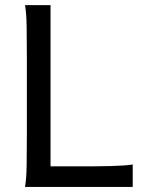

<svg xmlns="http://www.w3.org/2000/svg" viewBox="-20 -733 567 753"><path d="M287.6 -80.6Q323.7 -80.6 356 -80.8Q388.2 -81.1 415.5 -81.8Q442.9 -82.5 464.4 -84Q485.8 -85.4 500.5 -87.9V0H78.1Q83.5 -29.3 84.5 -84.7Q85.4 -140.1 85.4 -212.4V-500.5Q85.4 -572.8 84.5 -628.2Q83.5 -683.6 78.1 -712.9H178.2V-80.6Z"/></svg>

Font: Andika CyrE
Style: Regular
Weight: 400
Designer: Victor Gaultney, Annie Olsen, Julie Remington, Don Collingsworth, Eric Hays, Becca Hirsbrunner
Foundry: SIL International
Version: Version 5.000